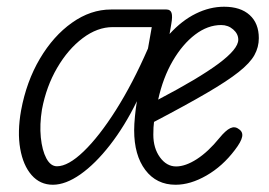

<svg xmlns="http://www.w3.org/2000/svg" viewBox="-20 -528 779 556"><path d="M133 7Q96 7 71.5 -21Q47 -49 38.5 -97.5Q30 -146 41 -208Q56.5 -292 95.5 -358Q134.5 -424 188.5 -462.2Q242.5 -500.5 301.5 -500.5H462Q473.5 -500.5 476.8 -490.5Q480 -480.5 476 -458.5L471 -429.5Q506.5 -468.5 547 -488.5Q587.5 -508.5 629 -508.5Q676.5 -508.5 703 -484.5Q729.5 -460.5 729.5 -417.5Q729.5 -391.5 716.8 -368.5Q704 -345.5 671.2 -319.5Q638.5 -293.5 579 -258.8Q519.5 -224 426 -175Q424 -160.5 424 -138Q424 -99 443.2 -72.5Q462.5 -46 490 -46Q517 -46 550 -67.2Q583 -88.5 615.5 -128.5Q633.5 -150.5 646.8 -156.8Q660 -163 671 -154.5Q684 -146.5 681.2 -132Q678.5 -117.5 660 -93.5Q624.5 -46.5 578 -19.8Q531.5 7 488.5 7Q433 7 400.8 -35.8Q368.5 -78.5 368.5 -151Q368.5 -168 370.8 -191.2Q373 -214.5 376.5 -235Q341 -162.5 298.5 -108Q256 -53.5 213 -23.2Q170 7 133 7ZM145 -46.5Q177.5 -46.5 222.2 -89.5Q267 -132.5 315.8 -209.5Q364.5 -286.5 408.5 -387.5L419.5 -449.5H306.5Q262 -449.5 219.5 -417.5Q177 -385.5 145.5 -331.5Q114 -277.5 101.5 -211Q94.5 -167.5 98.2 -130Q102 -92.5 114.2 -69.5Q126.5 -46.5 145 -46.5ZM438 -239.5Q554.5 -300.5 612.2 -343.2Q670 -386 670 -413Q670 -430 655.2 -442.8Q640.5 -455.5 620.5 -455.5Q581.5 -455.5 545 -427.8Q508.5 -400 480.2 -351.5Q452 -303 438 -239.5Z"/></svg>

Font: Edu VIC WA NT Hand
Style: Regular
Weight: 400
Designer: Tina and Corey Anderson, Eben Sorkin, Mirko Velimirovic
Foundry: Google for Education
Version: Version 1.000